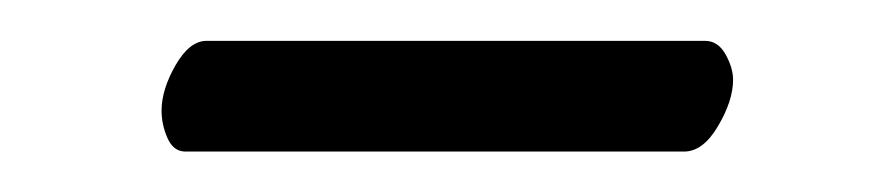

<svg xmlns="http://www.w3.org/2000/svg" viewBox="-20 -604 437 94"><path d="M314.9 -529.8H70.8Q64.9 -529.8 62 -536.4Q59.1 -543 59.1 -549.8Q59.1 -560.1 65.9 -572Q72.8 -584 81.1 -584H325.2Q331.5 -584 335.2 -577.4Q338.9 -570.8 338.9 -564.9Q338.9 -554.7 331.5 -542.2Q324.2 -529.8 314.9 -529.8Z"/></svg>

Font: Common Serif
Style: Bold
Weight: 700
Designer: Philipp H. Poll, Khaled Hosny
Foundry: Stefan Peev, Context Ltd.
Version: Version 1.026